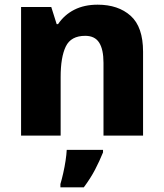

<svg xmlns="http://www.w3.org/2000/svg" viewBox="-20 -579 699 820"><path d="M397 -559Q485 -559 538 -511.5Q591 -464 591 -358V0H422V-311Q422 -368 403.5 -397Q385 -426 344 -426Q283 -426 261 -380.5Q239 -335 239 -250V0H70V-549H199L222 -476H228Q255 -516 297.5 -537.5Q340 -559 397 -559ZM420 72Q405 109 386 145.5Q367 182 338 221H238V207Q244 187 250 160.5Q256 134 260 107.5Q264 81 265 61H420Z"/></svg>

Font: Noto Sans Syriac ExtraBold
Style: Regular
Weight: 800
Designer: Patrick Giasson and the Monotype Design Team
Foundry: Monotype Imaging Inc.
Version: Version 3.000; ttfautohint (v1.8.4.7-5d5b)